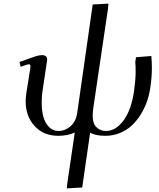

<svg xmlns="http://www.w3.org/2000/svg" viewBox="-20 -749 881 1063"><path d="M87.9 -405.8Q151.9 -429.2 174.6 -436.5Q197.3 -443.8 210.9 -443.8Q241.2 -443.8 241.2 -419.9Q241.2 -418.9 238.8 -401.9L213.9 -234.9Q210.9 -212.9 210.9 -180.2Q210.9 -136.7 220.2 -102.5Q229.5 -68.4 251 -46.1Q272.5 -23.9 304.2 -23.9Q340.3 -23.9 370.8 -50.3Q401.4 -76.7 408.2 -128.9L493.2 -724.1L580.1 -729L578.1 -702.1L496.1 -147.9Q493.2 -126 493.2 -106.9Q493.2 -64.9 514.2 -44.4Q535.2 -23.9 565.9 -23.9Q606 -23.9 639.2 -54.2Q672.4 -84.5 692.9 -133.5Q713.4 -182.6 722.2 -245.1Q731 -310.1 731 -350.1Q731 -385.7 729 -405.8L732.9 -432.1L817.9 -439Q820.8 -405.8 820.8 -374Q820.8 -315.4 811 -256.8Q805.2 -219.2 792.2 -183.1Q779.3 -147 757.8 -113Q736.3 -79.1 708.7 -53.5Q681.2 -27.8 643.6 -12.5Q606 2.9 563 2.9Q509.8 2.9 479 -14.2L435.1 289.1L350.1 293.9L352.1 269L394 -15.1Q354.5 2.9 303.2 2.9Q220.7 2.9 171.4 -51.3Q122.1 -105.5 122.1 -189Q122.1 -208 126 -234.9L147.9 -372.1Q150.9 -393.1 141.1 -393.1Q129.9 -393.1 94.2 -378.9Z"/></svg>

Font: Dehuti Alt
Style: Bold-Italic
Weight: 700
Version: Version 1.2